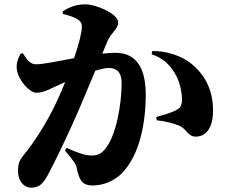

<svg xmlns="http://www.w3.org/2000/svg" viewBox="-20 -822 1040 884"><path d="M475 -633C491 -671 524 -688 524 -719C524 -759 422 -802 373 -802C323 -802 292 -784 269 -770V-758C298 -751 325 -742 342 -730C352 -723 357 -712 357 -698C357 -676 345 -623 321 -554C244 -540 180 -526 146 -526C122 -526 107 -542 85 -577L74 -574C64 -553 53 -532 58 -499C65 -453 116 -395 147 -395C176 -395 197 -406 225 -419C241 -427 260 -435 280 -444C268 -414 255 -383 240 -352C195 -255 135 -164 89 -108C68 -82 63 -69 63 -33C63 13 92 42 122 42C155 42 174 31 199 -14C232 -74 301 -219 342 -314C362 -361 392 -432 419 -497C444 -504 465 -509 481 -509C523 -509 540 -483 540 -439C540 -346 516 -194 461 -132C446 -116 433 -106 400 -106C372 -106 336 -119 287 -141L279 -129C324 -75 330 -67 334 -45C346 15 365 32 407 32C458 32 509 9 542 -25C623 -109 651 -255 651 -386C651 -527 594 -579 511 -579C494 -579 473 -577 451 -575ZM678 -572C726 -557 761 -526 786 -483C811 -440 818 -391 818 -361C818 -333 806 -321 783 -311C763 -302 745 -296 699 -283L702 -268C737 -265 784 -253 806 -243C841 -227 845 -192 883 -193C934 -194 961 -242 961 -312C961 -390 936 -463 870 -521C815 -570 738 -588 681 -587Z"/></svg>

Font: Noto Serif KR Black
Style: Regular
Weight: 900
Version: Version 1.001;PS 1.001;hotconv 16.6.54;makeotf.lib2.5.65590